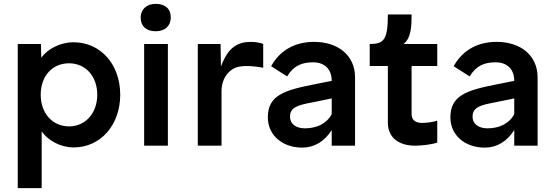

<svg xmlns="http://www.w3.org/2000/svg" viewBox="-20 -755 2855 995"><path d="M72 220H196V-74C228 -28 292 9 362 9C501 9 603 -107 603 -264C603 -423 500 -536 361 -536C292 -536 226 -501 194 -456L192 -527H72ZM191 -264C191 -361 251 -427 338 -427C424 -427 484 -359 484 -264C484 -169 423 -100 338 -100C251 -100 191 -169 191 -264Z M727 0H850V-527H727ZM709 -664C709 -619 738 -593 787 -593C836 -593 865 -622 865 -664C865 -709 837 -735 787 -735C739 -735 709 -706 709 -664Z M1005 0H1128V-282C1128 -354 1171 -401 1221 -410C1251 -415 1290 -414 1344 -404V-527C1323 -536 1288 -540 1261 -537C1183 -531 1148 -473 1125 -410L1123 -527H1005Z M1699 -337V-336L1604 -317C1452 -287 1368 -260 1368 -147C1368 -53 1445 10 1546 10C1608 10 1661 -21 1699 -81V0H1820V-354C1820 -468 1732 -538 1608 -538C1516 -538 1435 -501 1385 -412L1468 -359C1502 -416 1546 -432 1603 -432C1664 -432 1699 -394 1699 -337ZM1483 -151C1483 -200 1527 -211 1597 -224L1699 -245V-163C1671 -112 1619 -90 1560 -90C1516 -90 1483 -111 1483 -151Z M2246 -16V-130C2230 -123 2191 -118 2168 -118C2137 -118 2113 -130 2113 -163V-413H2246V-527H2071C2113 -558 2113 -629 2113 -680H1990C1990 -549 1970 -527 1896 -527V-413H1990V-119C1990 -42 2047 0 2131 0C2161 0 2213 -5 2246 -16Z M2645 -337V-336L2550 -317C2398 -287 2314 -260 2314 -147C2314 -53 2391 10 2492 10C2554 10 2607 -21 2645 -81V0H2766V-354C2766 -468 2678 -538 2554 -538C2462 -538 2381 -501 2331 -412L2414 -359C2448 -416 2492 -432 2549 -432C2610 -432 2645 -394 2645 -337ZM2429 -151C2429 -200 2473 -211 2543 -224L2645 -245V-163C2617 -112 2565 -90 2506 -90C2462 -90 2429 -111 2429 -151Z"/></svg>

Font: Easer Grotesk Medium
Style: Regular
Weight: 500
Designer: Boardeaser, Bonnie Shaver-Troup, Thomas Jockin
Foundry: Lexend
Version: Version 1.001;Glyphs 3.1.2 (3151)